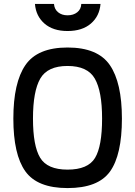

<svg xmlns="http://www.w3.org/2000/svg" viewBox="-20 -947 689 978"><path d="M324 -83Q428 -83 464 -142.5Q500 -202 500 -343Q500 -482 463 -546.5Q426 -611 324 -611Q222 -611 185 -546.5Q148 -482 148 -343Q148 -204 184.5 -143.5Q221 -83 324 -83ZM324 11Q170 11 109 -74.5Q48 -160 48 -343Q48 -526 109.5 -615.5Q171 -705 324 -705Q478 -705 539.5 -615.5Q601 -526 601 -343Q601 -158 540.5 -73.5Q480 11 324 11ZM158 -927H255Q257 -900 276 -884.5Q295 -869 324 -869Q354 -869 373.5 -884.5Q393 -900 394 -927H492Q487 -865 443 -827Q399 -789 324 -789Q250 -789 206.5 -827Q163 -865 158 -927Z"/></svg>

Font: TitilliumText22L Lt
Style: Medium
Weight: 500
Designer: Campivisivi
Foundry: Campivisivi
Version: 1.000